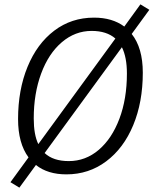

<svg xmlns="http://www.w3.org/2000/svg" viewBox="-20 -791 706 882"><path d="M585 -635Q636 -571 636 -457Q636 -322 592 -216Q548 -110 468 -50Q388 10 285 10Q199 10 145 -33L69 71L28 46L111 -68Q63 -133 63 -244Q63 -378 106.5 -484Q150 -590 229 -650Q308 -710 412 -710Q496 -710 551 -669L625 -771L666 -746ZM156 -129 510 -614Q470 -649 401 -649Q325 -649 264 -597Q203 -545 169 -453Q135 -361 135 -247Q135 -172 156 -129ZM540 -574 185 -88Q224 -51 296 -51Q373 -51 433.5 -102.5Q494 -154 528.5 -245.5Q563 -337 563 -453Q563 -528 540 -574Z"/></svg>

Font: Niramit Light
Style: Italic
Weight: 300
Italic angle: -10°
Designer: Katatrad Aksorn Co.,Ltd.
Foundry: Cadson Demak Co.,Ltd.
Version: Version 1.000; ttfautohint (v1.6)